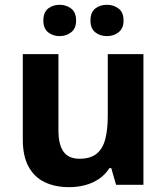

<svg xmlns="http://www.w3.org/2000/svg" viewBox="-20 -772 697 802"><path d="M579.1 -545.9V0H464.8L444.8 -69.8H437Q419.4 -42 393.1 -24.4Q366.7 -6.8 335 1.5Q303.2 9.8 269 9.8Q210.4 9.8 167 -11Q123.5 -31.7 99.4 -75.7Q75.2 -119.6 75.2 -189.9V-545.9H224.1V-227.1Q224.1 -168.5 245.1 -138.7Q266.1 -108.9 312 -108.9Q357.4 -108.9 383.3 -129.6Q409.2 -150.4 419.7 -190.7Q430.2 -231 430.2 -289.1V-545.9ZM161.1 -686Q161.1 -720.7 180.9 -736.3Q200.7 -752 229 -752Q256.8 -752 277.3 -736.3Q297.9 -720.7 297.9 -686Q297.9 -653.3 277.3 -637.2Q256.8 -621.1 229 -621.1Q200.7 -621.1 180.9 -637.2Q161.1 -653.3 161.1 -686ZM357.9 -686Q357.9 -720.7 377.7 -736.3Q397.5 -752 426.8 -752Q454.6 -752 475.3 -736.3Q496.1 -720.7 496.1 -686Q496.1 -653.3 475.3 -637.2Q454.6 -621.1 426.8 -621.1Q397.5 -621.1 377.7 -637.2Q357.9 -653.3 357.9 -686Z"/></svg>

Font: Wonky
Style: Regular
Weight: 400
Designer: Monotype Design Team
Foundry: Monotype Imaging Inc.
Version: Version 3.000